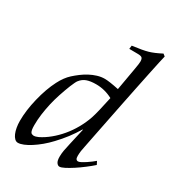

<svg xmlns="http://www.w3.org/2000/svg" viewBox="-178 -831 856 943"><g transform="rotate(30 250.0 -359.5)"><path d="M451.2 -107.9 460.4 -89.8Q442.4 -73.7 419.4 -56.2Q396.5 -38.6 374.3 -24.2Q352.1 -9.8 333.5 -0.2Q314.9 9.3 305.2 9.3Q296.4 9.3 289.1 -0.7Q281.7 -10.7 281.7 -34.2Q281.7 -50.3 284.7 -68.4Q286.6 -78.1 293.9 -112.1Q301.3 -146 314.9 -205.1L312.5 -205.6Q293.9 -174.3 272 -145.5Q250 -116.7 223.6 -88.9Q203.6 -67.4 181.9 -49.3Q160.2 -31.2 139.6 -18.1Q119.1 -4.9 101.1 2.4Q83 9.8 69.8 9.8Q59.6 9.8 51.3 1.7Q43 -6.3 37.1 -20Q31.2 -33.7 28.1 -51.5Q24.9 -69.3 24.9 -88.9Q24.9 -147.9 41.5 -216.3Q58.6 -287.1 85.4 -338.9Q105.5 -378.4 132.3 -402.8Q147.5 -416.5 165 -429.7Q182.6 -442.9 201.9 -453.1Q221.2 -463.4 241.9 -469.7Q262.7 -476.1 283.7 -476.1Q308.1 -476.1 363.8 -464.4L385.3 -586.9Q389.2 -607.4 390.6 -619.4Q392.1 -631.3 392.1 -636.2Q392.1 -651.9 386 -657.5Q379.9 -663.1 361.3 -663.1L313.5 -663.6L315.9 -683.1Q346.7 -687 367.9 -690.9Q389.2 -694.8 402.8 -698.7Q416.5 -702.6 433.3 -709.7Q450.2 -716.8 470.7 -727.5L482.9 -717.8Q480.5 -709 473.9 -678.7Q467.3 -648.4 458.3 -605.2Q449.2 -562 438.5 -509.5Q427.7 -457 417 -403.3Q406.2 -349.6 396 -298.3Q385.7 -247.1 377.7 -206.5Q369.6 -166 364.5 -139.9Q359.4 -113.8 358.9 -110.4Q357.9 -102.5 357.4 -95.5Q356.9 -88.4 356.9 -82Q356.9 -68.8 360.8 -63.7Q364.7 -58.6 371.1 -58.6Q377.4 -58.6 388.2 -64.2Q398.9 -69.8 410.6 -77.4Q422.4 -85 433.3 -93.5Q444.3 -102.1 451.2 -107.9ZM354 -407.7Q309.6 -431.6 259.8 -431.6Q228.5 -431.6 207.8 -424.3Q187 -417 172.4 -397.9Q168.9 -393.6 164.1 -383.3Q159.2 -373 153.3 -358.9Q147.5 -344.7 141.6 -328.1Q135.7 -311.5 130.1 -294.9Q124.5 -278.3 120.1 -262.2Q115.7 -246.1 112.8 -233.4Q105 -198.7 100.8 -167.2Q96.7 -135.7 96.7 -106.4Q96.7 -89.8 98.4 -80.8Q100.1 -71.8 103 -67.1Q106 -62.5 109.9 -61.3Q113.8 -60.1 118.7 -59.1Q130.4 -59.1 145 -65.9Q172.9 -79.6 199.7 -101.6Q226.6 -123.5 250 -151.4Q273.4 -179.2 292.2 -212.4Q311 -245.6 323.2 -281.2Q334.5 -314.9 354 -407.7Z"/></g></svg>

Font: XB Kayhan
Style: Italic
Weight: 400
Italic angle: -12°
Designer: Behnam
Foundry: Irmug
Version: Version 7.300 2009